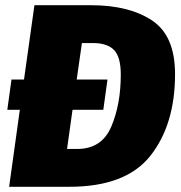

<svg xmlns="http://www.w3.org/2000/svg" viewBox="-20 -716 693 736"><path d="M651 -432Q651 -239 557 -119.5Q463 0 246 0H15L56 -295H8L24 -411H72L112 -696H329Q475 -696 563 -637.5Q651 -579 651 -432ZM443 -430Q443 -498 417 -524.5Q391 -551 336 -551H294L274 -411H392L376 -295H258L237 -145H276Q370 -145 406.5 -230.5Q443 -316 443 -430Z"/></svg>

Font: Fira Sans Black
Style: Italic
Weight: 900
Italic angle: -8°
Designer: Carrois Corporate & Edenspiekermann AG
Foundry: Carrois Corporate GbR & Edenspiekermann AG
Version: Version 4.203